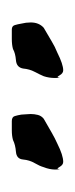

<svg xmlns="http://www.w3.org/2000/svg" viewBox="79 -652 127 325"><g transform="rotate(90 142.5 -489.5)"><path d="M185 -446Q178 -446 176.5 -451Q175 -456 174 -462Q174 -465 173.5 -469.5Q173 -474 173 -478Q173 -484 174.5 -490Q176 -496 181 -500Q195 -508 204.5 -513.5Q214 -519 223 -523Q243 -533 254 -533Q259 -533 262.5 -527Q266 -521 266 -525V-526Q266 -528 266.5 -526Q267 -524 267 -519Q267 -515 266 -510Q265 -505 263 -500Q261 -493 256 -484.5Q251 -476 250 -465Q249 -454 237 -453Q225 -452 217 -448Q210 -446 200.5 -446Q191 -446 186 -446ZM30 -446Q24 -446 22.5 -451Q21 -456 20 -462Q18 -470 18 -478Q18 -492 27 -500Q41 -508 50 -513.5Q59 -519 69 -523Q89 -533 99 -533Q104 -533 107.5 -527Q111 -521 111 -525V-526Q111 -528 111.5 -526Q112 -524 112 -519Q112 -509 109 -500Q106 -493 101.5 -484.5Q97 -476 96 -465Q94 -454 82 -453Q70 -452 63 -448Q56 -446 46 -446Q36 -446 31 -446Z"/></g></svg>

Font: Vujahday Script
Style: Regular
Weight: 400
Designer: Robert E. Leuschke
Foundry: Robert E. Leuschke
Version: Version 1.010; ttfautohint (v1.8.3)